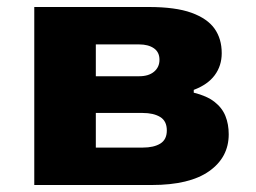

<svg xmlns="http://www.w3.org/2000/svg" viewBox="-20 -529 732 549"><path d="M78 0V-509H405Q482 -509 527.5 -492.5Q573 -476 593.5 -447Q614 -418 614 -377Q614 -341 594 -314Q574 -287 534 -272V-264Q571 -255 593 -238Q615 -221 624.5 -197.5Q634 -174 634 -145Q634 -79 578 -39.5Q522 0 414 0ZM254 -107H388Q420 -107 438.5 -118.5Q457 -130 457 -156Q457 -183 438 -194.5Q419 -206 388 -206H254ZM254 -311H378Q405 -311 420.5 -324Q436 -337 436 -358Q436 -380 420 -391Q404 -402 378 -402H254Z"/></svg>

Font: Nunito Sans 6pt Black
Style: Regular
Weight: 900
Version: Version 3.101;gftools[0.9.27]